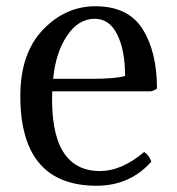

<svg xmlns="http://www.w3.org/2000/svg" viewBox="-20 -574 565 614"><path d="M461 -282H147Q138 -27 300 -27Q369 -27 441 -88Q456 -79 464 -57Q395 20 289 20Q45 20 45 -267Q45 -403 117 -478.5Q189 -554 285 -554Q390 -554 436 -481Q482 -408 482 -291Q472 -283 461 -282ZM283 -514Q231 -514 194.5 -460Q158 -406 150 -322H274Q348 -322 380 -331Q380 -413 355 -463.5Q330 -514 283 -514Z"/></svg>

Font: Adamina
Style: Regular
Weight: 400
Designer: Cyreal (www.cyreal.org)
Foundry: Cyreal
Version: Version 1.011